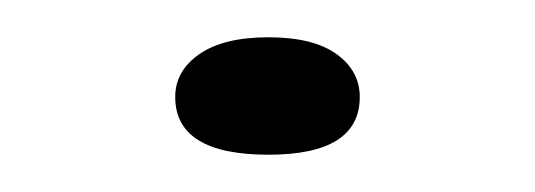

<svg xmlns="http://www.w3.org/2000/svg" viewBox="-20 -301 287 103"><path d="M173 -249Q173 -218 124 -218Q74 -218 74 -249Q74 -263 87 -272Q100 -281 124 -281Q148 -281 160.5 -272Q173 -263 173 -249Z"/></svg>

Font: BhuTuka Expanded One
Style: Regular
Weight: 400
Designer: Erin McLaughlin
Version: Version 1.000; ttfautohint (v1.8.3)